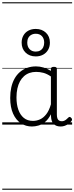

<svg xmlns="http://www.w3.org/2000/svg" viewBox="-20 -1111 663 1712"><path d="M265 17Q210 17 166 -12Q122 -41 96.5 -98Q71 -155 71 -238Q71 -288 80.5 -331Q90 -374 109 -408.5Q128 -443 156 -467.5Q184 -492 220.5 -505.5Q257 -519 301 -519Q335 -519 368 -509Q401 -499 434 -479V-495Q434 -506 440.5 -510.5Q447 -515 461 -515Q475 -515 481 -510.5Q487 -506 487 -496V-91Q487 -70 491.5 -56.5Q496 -43 506 -36.5Q516 -30 531 -30Q541 -30 550.5 -33.5Q560 -37 569.5 -44.5Q579 -52 590 -63Q595 -69 601.5 -68.5Q608 -68 614 -61Q621 -55 622 -48Q623 -41 619 -34Q608 -19 592 -7.5Q576 4 558 10.5Q540 17 522 17Q501 17 485.5 11.5Q470 6 458.5 -5.5Q447 -17 441.5 -33.5Q436 -50 435 -72Q435 -76 434.5 -81.5Q434 -87 434 -92Q411 -47 382 -23.5Q353 0 322.5 8.5Q292 17 265 17ZM127 -242Q127 -180 143.5 -133Q160 -86 192.5 -59.5Q225 -33 274 -33Q306 -33 336.5 -46.5Q367 -60 392.5 -92.5Q418 -125 434 -181V-429Q399 -453 367 -461.5Q335 -470 302 -470Q270 -470 243 -460.5Q216 -451 194.5 -432Q173 -413 158 -385.5Q143 -358 135 -322Q127 -286 127 -242ZM299 -608Q243 -608 208 -642Q173 -676 173 -731Q173 -767 189 -795Q205 -823 233.5 -838Q262 -853 299 -853Q354 -853 389.5 -819.5Q425 -786 425 -731Q425 -695 409 -667Q393 -639 364.5 -623.5Q336 -608 299 -608ZM299 -651Q322 -651 339 -661Q356 -671 365 -689Q374 -707 374 -731Q374 -767 354 -788.5Q334 -810 299 -810Q276 -810 258.5 -800Q241 -790 232 -772.5Q223 -755 223 -731Q223 -695 243.5 -673Q264 -651 299 -651ZM0 571H623V581H0ZM0 -20H623V0H0ZM0 -505H623V-500H0ZM0 -1091H623V-1081H0Z"/></svg>

Font: Playwrite PT Guides
Style: Regular
Weight: 400
Designer: Veronika Burian, José Scaglione
Foundry: TypeTogether
Version: Version 1.003